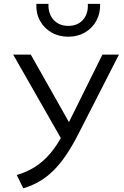

<svg xmlns="http://www.w3.org/2000/svg" viewBox="-20 -990 658 1020"><path d="M103.5 10.5 69 -60.5Q121 -75 166 -103.5Q211 -132 249.2 -177.5Q287.5 -223 320 -288L524 -700H612L396 -277.5Q363.5 -214 331 -166Q298.5 -118 263.2 -83.2Q228 -48.5 188.5 -25.8Q149 -3 103.5 10.5ZM314 -237.5 50 -700H143.5L364.5 -309ZM343 -795Q292 -795 253 -817.8Q214 -840.5 192.5 -879.8Q171 -919 173 -969.5H237.5Q235.5 -917 264.5 -884.8Q293.5 -852.5 343 -852.5Q392.5 -852.5 421 -884.8Q449.5 -917 446.5 -969.5H512Q513.5 -919.5 492 -880Q470.5 -840.5 431.8 -817.8Q393 -795 343 -795Z"/></svg>

Font: Geologica Cursive ExtraLight
Style: Regular
Weight: 250
Designer: Sindre Bremnes, Frode Helland
Foundry: Monokrom Skriftforlag AS
Version: Version 1.010;gftools[0.9.28]